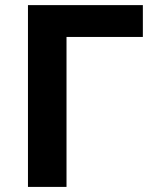

<svg xmlns="http://www.w3.org/2000/svg" viewBox="-20 -734 601 754"><path d="M541 -713.9V-588.9H241.2V0H89.8V-713.9Z"/></svg>

Font: Open Sans
Style: Bold
Weight: 700
Designer: Monotype Design Team
Foundry: Monotype Imaging Inc.
Version: Version 3.000; ttfautohint (v1.8.4)